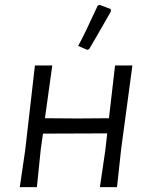

<svg xmlns="http://www.w3.org/2000/svg" viewBox="-20 -766 616 786"><path d="M522 -498 476 -156 459 0H389L411 -150L419 -220L156 -219L147 -156L131 0H61L83 -150L123 -498H194L164 -282L296 -281L426 -282L451 -498ZM388 -746 433 -729 434 -719 376 -618 345 -565 337 -562 300 -578Q326 -625 380 -743Z"/></svg>

Font: Alegreya Sans SC
Style: Italic
Weight: 400
Italic angle: -7°
Designer: Juan Pablo del Peral
Foundry: Huerta Tipografica
Version: Version 2.008; ttfautohint (v1.6)